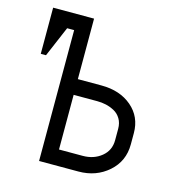

<svg xmlns="http://www.w3.org/2000/svg" viewBox="-103 -774 806 865"><g transform="rotate(15 300.0 -342.0)"><path d="M230 -328.1V-73.2H340.3Q392.1 -73.2 427.7 -102.3Q463.4 -131.3 463.4 -179.2V-231.9Q463.4 -259.3 451.4 -279.1Q439.5 -298.8 420.2 -309.1Q400.9 -319.3 381.1 -323.7Q361.3 -328.1 340.3 -328.1ZM340.3 -401.4Q426.8 -401.4 481.7 -354.5Q536.6 -307.6 536.6 -231.9V-179.2Q536.6 -100.6 479.5 -50.3Q422.4 0 340.3 0H156.7V-610.4H124L63.5 -468.3H39.1V-683.6H230V-401.4Z"/></g></svg>

Font: Anka/Coder
Style: Regular
Weight: 400
Monospace: yes
Version: Version 001.100